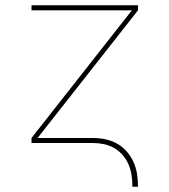

<svg xmlns="http://www.w3.org/2000/svg" viewBox="-20 -540 640 725"><path d="M480 165Q480 144 477 123Q474 102 466 82.5Q458 63 444 46.5Q430 30 412 19.5Q394 9 373 4.5Q352 0 331 0H99V-19L478 -501H99V-520H501V-501L122 -19H331Q355 -19 378.5 -14Q402 -9 422.5 2.5Q443 14 459 32.5Q475 51 484.5 72.5Q494 94 497.5 117.5Q501 141 501 165Z"/></svg>

Font: Iosevka Aile Thin
Style: Regular
Weight: 100
Designer: Belleve Invis
Foundry: Belleve Invis
Version: Version 31.1.0; ttfautohint (v1.8.4)